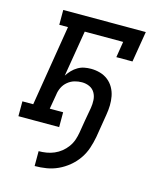

<svg xmlns="http://www.w3.org/2000/svg" viewBox="-109 -597 718 874"><g transform="rotate(15 250.0 -160.0)"><path d="M138 200V130Q156 130 174.5 127Q193 124 210.5 116.5Q228 109 243 97Q258 85 269.5 69Q281 53 287 35.5Q293 18 296 0Q301 -30 306 -60.5Q311 -91 317 -122Q320 -140 319 -159Q318 -178 309 -193.5Q300 -209 283.5 -216.5Q267 -224 248 -224Q230 -224 213 -219Q196 -214 181.5 -202Q167 -190 159 -173.5Q151 -157 149 -140L137 -70H200V0H8V-70H59L121 -450H80V-520H469L445 -375H369L381 -450H200L164 -233Q173 -247 184.5 -259Q196 -271 210.5 -279.5Q225 -288 240.5 -291Q256 -294 272 -294Q294 -294 315 -288Q336 -282 352.5 -269Q369 -256 379.5 -237.5Q390 -219 394 -198Q398 -177 397.5 -155Q397 -133 393 -110L375 0Q370 27 361 54Q352 81 335.5 105Q319 129 296 148Q273 167 247 179Q221 191 193.5 195.5Q166 200 138 200Z"/></g></svg>

Font: Iosevka Gothic
Style: Italic
Weight: 400
Italic angle: -9°
Monospace: yes
Designer: Belleve Invis
Foundry: Belleve Invis
Version: Version 15.5.1; ttfautohint (v1.8.4)